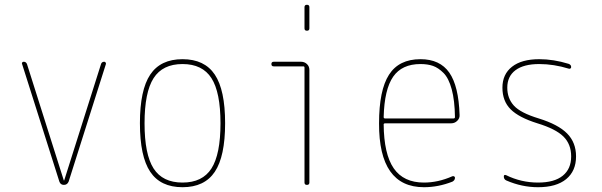

<svg xmlns="http://www.w3.org/2000/svg" viewBox="-20 -780 2540 810"><path d="M230.5 -13.7 73.2 -509.8Q71.3 -513.7 73.7 -516.6Q76.2 -519.5 80.1 -519.5Q89.8 -519.5 93.8 -509.8L249 -19.5Q249 -18.6 250 -18.6Q251 -18.6 251 -19.5L406.2 -509.8Q409.2 -519.5 419.9 -519.5Q422.9 -519.5 425.3 -516.6Q427.7 -513.7 426.8 -509.8L269.5 -13.7Q263.7 0 249.5 0Q235.4 0 230.5 -13.7Z M872.1 -450.2Q834 -509.8 750 -509.8Q666 -509.8 627.9 -450.2Q589.8 -390.6 589.8 -259.8Q589.8 -128.9 627.9 -69.3Q666 -9.8 750 -9.8Q834 -9.8 872.1 -69.3Q910.2 -128.9 910.2 -259.8Q910.2 -390.6 872.1 -450.2ZM886.2 -55.2Q842.8 9.8 750 9.8Q657.2 9.8 613.8 -55.2Q570.3 -120.1 570.3 -260.3Q570.3 -400.4 613.8 -465.3Q657.2 -530.3 750 -530.3Q842.8 -530.3 886.2 -465.3Q929.7 -400.4 929.7 -260.3Q929.7 -120.1 886.2 -55.2Z M1134.8 -500Q1125 -500 1125 -509.8Q1125 -519.5 1134.8 -519.5H1250Q1264.6 -519.5 1274.9 -509.8Q1285.2 -500 1285.2 -485.4V-9.8Q1285.2 0 1274.9 0Q1264.6 0 1264.6 -9.8V-495.1Q1264.6 -500 1259.8 -500ZM1264.6 -660.2V-750Q1264.6 -759.8 1274.9 -759.8Q1285.2 -759.8 1285.2 -750V-660.2Q1285.2 -650.4 1274.9 -650.4Q1264.6 -650.4 1264.6 -660.2Z M1753.9 -509.8Q1675.8 -509.8 1638.7 -456.5Q1601.6 -403.3 1598.6 -286.1Q1598.6 -280.3 1604.5 -280.3H1893.6Q1898.4 -280.3 1899.4 -285.2Q1898.4 -356.4 1885.7 -403.3Q1873 -450.2 1851.1 -472.2Q1829.1 -494.1 1806.6 -502Q1784.2 -509.8 1753.9 -509.8ZM1768.6 9.8Q1578.1 9.8 1579.1 -259.8Q1579.1 -399.4 1621.1 -464.8Q1663.1 -530.3 1753.9 -530.3Q1835.9 -530.3 1875.5 -473.6Q1915 -417 1918.9 -294.9Q1919.9 -281.2 1909.2 -270.5Q1898.4 -259.8 1883.8 -259.8H1604.5Q1599.6 -259.8 1598.6 -255.9Q1599.6 -129.9 1641.1 -69.8Q1682.6 -9.8 1768.6 -9.8Q1828.1 -9.8 1887.7 -36.1Q1891.6 -38.1 1895.5 -36.1Q1899.4 -34.2 1899.4 -30.3Q1899.4 -19.5 1888.7 -13.7Q1829.1 9.8 1768.6 9.8Z M2247.1 -259.8Q2168.9 -284.2 2134.3 -318.8Q2099.6 -353.5 2099.6 -410.2Q2099.6 -466.8 2140.1 -498.5Q2180.7 -530.3 2254.9 -530.3Q2315.4 -530.3 2378.9 -510.7Q2389.6 -506.8 2389.6 -497.1Q2389.6 -493.2 2386.7 -491.2Q2383.8 -489.3 2379.9 -490.2Q2316.4 -509.8 2254.9 -509.8Q2189.5 -509.8 2154.8 -483.9Q2120.1 -458 2120.1 -410.2Q2120.1 -365.2 2147.9 -334.5Q2175.8 -303.7 2252.9 -280.3Q2335 -254.9 2372.6 -216.8Q2410.2 -178.7 2410.2 -120.1Q2410.2 -58.6 2368.7 -24.4Q2327.1 9.8 2250 9.8Q2181.6 9.8 2116.2 -18.6Q2105.5 -23.4 2105.5 -35.2Q2105.5 -44.9 2115.2 -41Q2178.7 -9.8 2250 -9.8Q2318.4 -9.8 2354 -38.6Q2389.6 -67.4 2389.6 -120.1Q2389.6 -171.9 2356.9 -204.1Q2324.2 -236.3 2247.1 -259.8Z"/></svg>

Font: Rounded-X Mgen+ 1mn thin
Style: Regular
Weight: 100
Designer: [Source Han Sans]
Ryoko NISHIZUKA  (kana & ideographs); Paul D. Hunt (Latin, Greek & Cyrillic); Wenlong ZHANG  (bopomofo
Version: Version 1.059.20150602